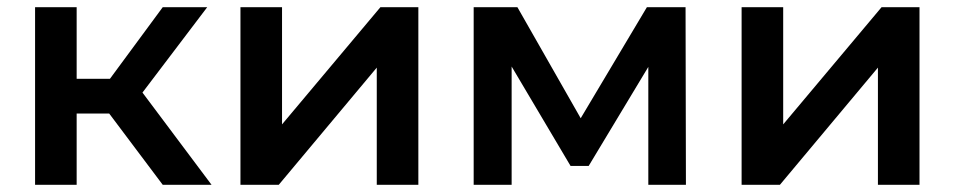

<svg xmlns="http://www.w3.org/2000/svg" viewBox="-20 -511 2639 531"><path d="M282 -197H192V0H77V-491H192V-293H284L430 -491H553L374 -255L565 0H430Z M645 -491H760V-167L1032 -491H1137V0H1022V-324L751 0H645Z M1773 0V-326L1608 -52H1558L1395 -327V0H1290V-491H1411L1586 -184L1769 -491H1876L1877 0Z M2031 -491H2146V-167L2418 -491H2523V0H2408V-324L2137 0H2031Z"/></svg>

Font: Montserrat Ace
Style: Bold
Weight: 600
Designer: Julieta Ulanovsky
Foundry: Julieta Ulanovsky
Version: Version 1